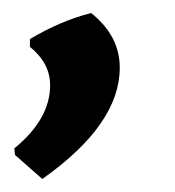

<svg xmlns="http://www.w3.org/2000/svg" viewBox="-20 -149 269 295"><path d="M120 -129Q164 -94 164 -45Q164 42 45 126L3 89L2 79Q57 34 57 -18Q57 -52 26 -77V-89Q73 -117 120 -129Z"/></svg>

Font: Alegreya Sans SC
Style: Bold Italic
Weight: 700
Italic angle: -7°
Designer: Juan Pablo del Peral
Foundry: Huerta Tipografica
Version: Version 2.007